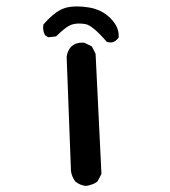

<svg xmlns="http://www.w3.org/2000/svg" viewBox="-20 -580 540 609"><path d="M240.2 -444.8Q243.2 -444.8 248 -444.3L271.5 -432.6L283.2 -409.2L301.8 -28.3L289.1 -4.4Q281.7 1 276.6 3.2Q271.5 5.4 267.6 6.3Q260.7 8.8 252 9.8Q232.9 7.3 218.8 -4.4Q207.5 -19.5 205.1 -37.6L191.4 -399.9Q193.8 -418.5 205.6 -432.1Q219.7 -444.8 240.2 -444.8ZM251.5 -503.4Q241.2 -505.4 230.7 -505.4Q220.2 -505.4 210.9 -502.9Q191.4 -498 159.7 -466.3L157.7 -464.4L132.8 -461.9L123 -468.3L122.1 -470.2Q116.7 -480.5 116.7 -492.2Q116.7 -496.1 117.7 -502.4Q147 -535.6 170.9 -548.3Q180.7 -553.2 189.5 -555.7Q206.1 -559.6 224.1 -559.6Q242.2 -559.6 260.3 -556.6Q302.2 -550.3 330.6 -522Q356.4 -495.6 356.4 -467.8Q356.4 -465.3 356.4 -460.9Q353 -456.5 350.6 -454.1Q341.8 -445.3 330.1 -445.3Q325.7 -445.3 318.8 -447.3Q273.4 -499.5 251.5 -503.4Z"/></svg>

Font: Bakudai
Style: Bold
Weight: 700
Version: Version 1.48